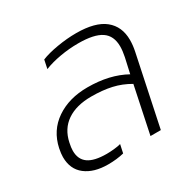

<svg xmlns="http://www.w3.org/2000/svg" viewBox="-129 -686 844 836"><g transform="rotate(-30 292.5 -267.5)"><path d="M32 -111Q32 -128 37 -153Q54 -233 118.5 -277Q183 -321 276 -321Q387 -321 466 -277L483 -353Q489 -382 489 -404Q489 -458 452.5 -482.5Q416 -507 337 -507Q291 -507 245.5 -499Q200 -491 165 -477L174 -520Q205 -533 255 -541.5Q305 -550 351 -550Q447 -550 493.5 -512.5Q540 -475 540 -407Q540 -381 534 -352L460 0H408L457 -234Q416 -258 371.5 -268Q327 -278 270 -278Q195 -278 148 -246Q101 -214 88 -152Q83 -129 83 -113Q83 -70 112.5 -49Q142 -28 205 -28Q221 -28 241.5 -30Q262 -32 276 -36L267 6Q231 15 187 15Q116 15 74 -17.5Q32 -50 32 -111Z"/></g></svg>

Font: Prompt ExtraLight
Style: Italic
Weight: 275
Italic angle: -12°
Designer: Katatrad Team
Foundry: CadsonDemak
Version: Version 1.000